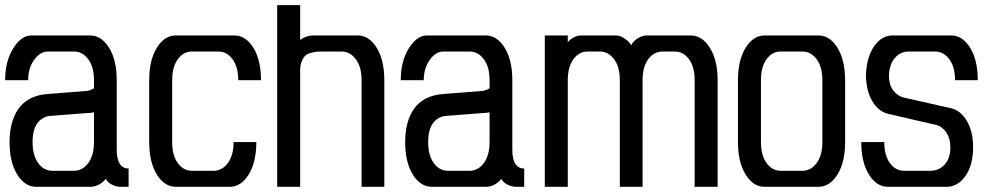

<svg xmlns="http://www.w3.org/2000/svg" viewBox="-37 -722 3861 742"><path d="M301.8 -285.2 154.8 -273.9Q124.5 -270 106.7 -244.9Q88.9 -219.7 88.9 -172.9Q88.9 -121.6 110.6 -91.8Q132.3 -62 165 -62H249Q281.7 -62 304 -91.8Q326.2 -121.6 326.2 -172.9V-288.1Q314.5 -285.2 301.8 -285.2ZM311 0H103Q59.1 0 29.5 -47.6Q0 -95.2 0 -172.9Q0 -211.9 8.3 -243.9Q16.6 -275.9 33.9 -301Q51.3 -326.2 80.3 -341.3Q109.4 -356.4 148.9 -358.9L293.9 -370.1Q312.5 -371.6 326.2 -380.9V-412.1Q326.2 -463.4 304 -493.2Q281.7 -522.9 249 -522.9H147Q118.2 -522.9 95 -490.7Q71.8 -458.5 71.8 -412.1H-17.1Q-17.1 -484.9 13.9 -534.9Q44.9 -585 85 -585H311Q355 -585 384.5 -537.4Q414.1 -489.7 414.1 -412.1V-144Q414.1 -70.8 460 -70.8V0H429.2Q412.6 0 395.5 -8.5Q378.4 -17.1 372.1 -30.8Q345.7 0 311 0Z M971.7 -412.1H883.8Q883.8 -463.4 861.6 -493.2Q839.4 -522.9 806.6 -522.9H704.6Q671.9 -522.9 650.1 -493.2Q628.4 -463.4 628.4 -412.1V-172.9Q628.4 -121.6 650.1 -91.8Q671.9 -62 704.6 -62H788.6Q821.3 -62 843.5 -91.8Q865.7 -121.6 865.7 -172.9H953.6Q953.6 -95.2 924.1 -47.6Q894.5 0 850.6 0H642.6Q598.6 0 569.1 -47.6Q539.6 -95.2 539.6 -172.9V-412.1Q539.6 -489.7 569.1 -537.4Q598.6 -585 642.6 -585H868.7Q912.6 -585 942.1 -537.4Q971.7 -489.7 971.7 -412.1Z M1448.2 0H1360.4V-412.1Q1360.4 -463.4 1338.1 -493.2Q1315.9 -522.9 1283.2 -522.9H1217.3Q1199.7 -522.9 1190.7 -522.5Q1181.6 -522 1166.5 -518.3Q1151.4 -514.6 1143.6 -507.6Q1135.7 -500.5 1129.4 -485.8Q1123 -471.2 1123 -450.2V0H1034.2V-702.1H1123V-567.9Q1147.5 -585 1173.3 -585H1345.2Q1389.2 -585 1418.7 -537.4Q1448.2 -489.7 1448.2 -412.1Z M1830.6 -285.2 1683.6 -273.9Q1653.3 -270 1635.5 -244.9Q1617.7 -219.7 1617.7 -172.9Q1617.7 -121.6 1639.4 -91.8Q1661.1 -62 1693.8 -62H1777.8Q1810.5 -62 1832.8 -91.8Q1855 -121.6 1855 -172.9V-288.1Q1843.3 -285.2 1830.6 -285.2ZM1839.8 0H1631.8Q1587.9 0 1558.3 -47.6Q1528.8 -95.2 1528.8 -172.9Q1528.8 -211.9 1537.1 -243.9Q1545.4 -275.9 1562.7 -301Q1580.1 -326.2 1609.1 -341.3Q1638.2 -356.4 1677.7 -358.9L1822.8 -370.1Q1841.3 -371.6 1855 -380.9V-412.1Q1855 -463.4 1832.8 -493.2Q1810.5 -522.9 1777.8 -522.9H1675.8Q1647 -522.9 1623.8 -490.7Q1600.6 -458.5 1600.6 -412.1H1511.7Q1511.7 -484.9 1542.7 -534.9Q1573.7 -585 1613.8 -585H1839.8Q1883.8 -585 1913.3 -537.4Q1942.9 -489.7 1942.9 -412.1V-144Q1942.9 -70.8 1988.8 -70.8V0H1958Q1941.4 0 1924.3 -8.5Q1907.2 -17.1 1900.9 -30.8Q1874.5 0 1839.8 0Z M2446.3 -412.1V0H2358.4V-412.1Q2358.4 -463.4 2336.2 -493.2Q2314 -522.9 2281.2 -522.9H2233.4Q2200.7 -522.9 2179 -493.2Q2157.2 -463.4 2157.2 -412.1V0H2068.4V-585H2157.2V-559.1Q2166.5 -570.3 2180.7 -577.6Q2194.8 -585 2207.5 -585H2343.3Q2359.4 -585 2376.5 -573.5Q2393.6 -562 2402.3 -546.9Q2408.2 -561 2426.5 -573Q2444.8 -585 2461.4 -585H2632.3Q2676.3 -585 2706.3 -537.4Q2736.3 -489.7 2736.3 -412.1V0H2647.5V-412.1Q2647.5 -463.9 2625.5 -493.4Q2603.5 -522.9 2570.3 -522.9H2523.4Q2490.2 -522.9 2468.3 -493.4Q2446.3 -463.9 2446.3 -412.1Z M3229 -172.9Q3229 -95.2 3199.5 -47.6Q3169.9 0 3126 0H2918Q2874 0 2844.5 -47.6Q2814.9 -95.2 2814.9 -172.9V-412.1Q2814.9 -489.7 2844.5 -537.4Q2874 -585 2918 -585H3126Q3169.9 -585 3199.5 -537.4Q3229 -489.7 3229 -412.1ZM2980 -62H3064Q3096.7 -62 3118.9 -91.8Q3141.1 -121.6 3141.1 -172.9V-412.1Q3141.1 -463.4 3118.9 -493.2Q3096.7 -522.9 3064 -522.9H2980Q2947.3 -522.9 2925.5 -493.2Q2903.8 -463.4 2903.8 -412.1V-172.9Q2903.8 -121.6 2925.5 -91.8Q2947.3 -62 2980 -62Z M3398.4 -426.8Q3398.9 -394 3414.8 -372.8Q3430.7 -351.6 3454.6 -345.2L3640.6 -303.2Q3676.8 -293.9 3700.2 -253.4Q3723.6 -212.9 3723.6 -152.8Q3723.6 -84 3694.1 -42Q3664.6 0 3620.6 0H3394.5Q3350.6 0 3321 -47.6Q3291.5 -95.2 3291.5 -172.9H3380.4Q3380.4 -121.6 3402.1 -91.8Q3423.8 -62 3456.5 -62H3558.6Q3591.3 -62 3613.5 -85.9Q3635.7 -109.9 3635.7 -151.9Q3635.7 -188 3619.1 -211.4Q3602.5 -234.9 3576.7 -240.2L3394.5 -282.2Q3358.4 -291 3334.7 -330.1Q3311 -369.1 3309.6 -428.2Q3311 -499 3340.3 -542Q3369.6 -585 3412.6 -585H3638.7Q3682.6 -585 3712.2 -537.4Q3741.7 -489.7 3741.7 -412.1H3653.8Q3653.8 -463.4 3631.6 -493.2Q3609.4 -522.9 3576.7 -522.9H3474.6Q3442.4 -522.9 3420.7 -497.3Q3398.9 -471.7 3398.4 -426.8Z"/></svg>

Font: Favorite Color
Style: Regular
Weight: 400
Designer: Bryce Wilner
Version: Version 1.000;PS 1.0;hotconv 16.6.51;makeotf.lib2.5.65220 DE